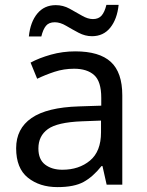

<svg xmlns="http://www.w3.org/2000/svg" viewBox="-20 -755 601 785"><path d="M288 -545Q386 -545 433 -502Q480 -459 480 -365V0H416L399 -76H395Q360 -32 321.5 -11Q283 10 215 10Q142 10 94 -28.5Q46 -67 46 -149Q46 -229 109 -272.5Q172 -316 303 -320L394 -323V-355Q394 -422 365 -448Q336 -474 283 -474Q241 -474 203 -461.5Q165 -449 132 -433L105 -499Q140 -518 188 -531.5Q236 -545 288 -545ZM314 -259Q214 -255 175.5 -227Q137 -199 137 -148Q137 -103 164.5 -82Q192 -61 235 -61Q303 -61 348 -98.5Q393 -136 393 -214V-262ZM98 -606Q104 -665 132.5 -699.5Q161 -734 208 -734Q238 -734 264.5 -719.5Q291 -705 315 -691Q339 -677 360 -677Q383 -677 395.5 -691.5Q408 -706 415 -735H465Q459 -677 431 -642Q403 -607 356 -607Q328 -607 301.5 -621Q275 -635 250.5 -649.5Q226 -664 204 -664Q180 -664 168 -649.5Q156 -635 149 -606Z"/></svg>

Font: Noto Sans Linear A
Style: Regular
Weight: 400
Designer: Monotype Design Team
Foundry: Monotype Imaging Inc.
Version: Version 2.002; ttfautohint (v1.8.4.7-5d5b)